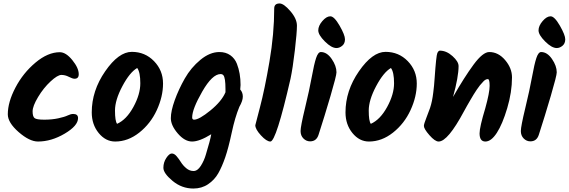

<svg xmlns="http://www.w3.org/2000/svg" viewBox="-20 -828 3279 1107"><path d="M25 -169Q25 -239 69 -323Q113 -407 184.5 -467Q256 -527 325 -527Q360 -527 397 -481.5Q434 -436 434 -400Q434 -374 410 -374Q398 -374 377 -385Q356 -396 334 -396Q312 -396 271.5 -358.5Q231 -321 199.5 -268.5Q168 -216 168 -186Q168 -156 179.5 -147Q191 -138 235.5 -138Q280 -138 316.5 -146Q353 -154 370.5 -162.5Q388 -171 402 -171Q430 -171 430 -147Q430 -103 353 -57.5Q276 -12 199 -12Q150 -12 87.5 -66.5Q25 -121 25 -169Z M771 -436Q728 -411 685.5 -331Q643 -251 643 -190.5Q643 -130 655 -114Q709 -138 749 -211Q789 -284 789 -348Q789 -412 771 -436ZM644 -12Q589 -12 549 -61Q509 -110 509 -180Q509 -305 586.5 -417Q664 -529 740 -529Q816 -529 868 -475.5Q920 -422 920 -346.5Q920 -271 884 -193Q848 -115 783 -63.5Q718 -12 644 -12Z M1365 -312Q1380 -295 1380 -271Q1380 -247 1360 -212Q1335 -152 1316 -63Q1297 26 1278.5 79.5Q1260 133 1238.5 171Q1217 209 1180 234Q1143 259 1095 259Q1028 259 975 215Q922 171 922 139.5Q922 108 939 82.5Q956 57 970.5 57Q985 57 998.5 73Q1012 89 1023.5 107.5Q1035 126 1054 142Q1073 158 1096 158Q1119 158 1138 128Q1157 98 1167 63Q1192 -19 1198 -54Q1130 -12 1087.5 -12Q1045 -12 1005 -58.5Q965 -105 965 -146.5Q965 -188 987.5 -250.5Q1010 -313 1045.5 -375.5Q1081 -438 1135.5 -483Q1190 -528 1245 -528Q1282 -528 1308 -509.5Q1334 -491 1346 -460Q1367 -406 1367 -338Q1367 -328 1365 -312ZM1088 -151Q1088 -138 1099 -138Q1128 -138 1193 -191Q1258 -244 1280 -296V-315Q1280 -380 1268 -394Q1262 -401 1252 -401Q1204 -401 1146 -300Q1088 -199 1088 -151Z M1655 -374Q1572 -12 1539 -12Q1517 -12 1484.5 -47.5Q1452 -83 1452 -106Q1452 -108 1479 -210Q1506 -312 1533.5 -472.5Q1561 -633 1561 -779Q1561 -808 1592 -808Q1616 -808 1654 -764Q1692 -720 1692 -680Q1692 -640 1680 -537.5Q1668 -435 1655 -374Z M1920 -551Q1891 -551 1853 -589Q1815 -627 1815 -653Q1815 -679 1838.5 -706.5Q1862 -734 1884.5 -734Q1907 -734 1938 -680Q1969 -626 1969 -601.5Q1969 -577 1953 -564Q1937 -551 1920 -551ZM1830 -528Q1865 -528 1892.5 -488Q1920 -448 1920 -411Q1920 -392 1885.5 -274.5Q1851 -157 1817 -52Q1805 -13 1768 -13Q1746 -13 1729.5 -29.5Q1713 -46 1713 -72.5Q1713 -99 1738.5 -204.5Q1764 -310 1777.5 -384.5Q1791 -459 1802.5 -493.5Q1814 -528 1830 -528Z M2234 -436Q2191 -411 2148.5 -331Q2106 -251 2106 -190.5Q2106 -130 2118 -114Q2172 -138 2212 -211Q2252 -284 2252 -348Q2252 -412 2234 -436ZM2107 -12Q2052 -12 2012 -61Q1972 -110 1972 -180Q1972 -305 2049.5 -417Q2127 -529 2203 -529Q2279 -529 2331 -475.5Q2383 -422 2383 -346.5Q2383 -271 2347 -193Q2311 -115 2246 -63.5Q2181 -12 2107 -12Z M2801 -528Q2853 -528 2892.5 -481.5Q2932 -435 2932 -382Q2932 -297 2904.5 -204.5Q2877 -112 2844.5 -62Q2812 -12 2778.5 -12Q2745 -12 2745 -59Q2745 -95 2778 -204Q2803 -294 2803 -333Q2803 -372 2793 -372Q2780 -372 2767.5 -359Q2755 -346 2747 -336Q2739 -326 2728.5 -310.5Q2718 -295 2710.5 -282.5Q2703 -270 2691.5 -250.5Q2680 -231 2673 -218.5Q2666 -206 2655 -186Q2562 -12 2509 -12Q2488 -12 2456 -48.5Q2424 -85 2424 -102Q2424 -113 2438.5 -149.5Q2453 -186 2459.5 -205.5Q2466 -225 2470.5 -247Q2475 -269 2478 -294.5Q2481 -320 2482.5 -334Q2484 -348 2486 -378Q2495 -508 2501.5 -522Q2508 -536 2516 -536Q2554 -536 2589 -504.5Q2624 -473 2624 -447Q2624 -385 2592 -269Q2657 -383 2710.5 -455.5Q2764 -528 2801 -528Z M3190 -551Q3161 -551 3123 -589Q3085 -627 3085 -653Q3085 -679 3108.5 -706.5Q3132 -734 3154.5 -734Q3177 -734 3208 -680Q3239 -626 3239 -601.5Q3239 -577 3223 -564Q3207 -551 3190 -551ZM3100 -528Q3135 -528 3162.5 -488Q3190 -448 3190 -411Q3190 -392 3155.5 -274.5Q3121 -157 3087 -52Q3075 -13 3038 -13Q3016 -13 2999.5 -29.5Q2983 -46 2983 -72.5Q2983 -99 3008.5 -204.5Q3034 -310 3047.5 -384.5Q3061 -459 3072.5 -493.5Q3084 -528 3100 -528Z"/></svg>

Font: Kalam
Style: Bold
Weight: 700
Version: Version 2.001;PS 1.0;hotconv 1.0.79;makeotf.lib2.5.61930; tt